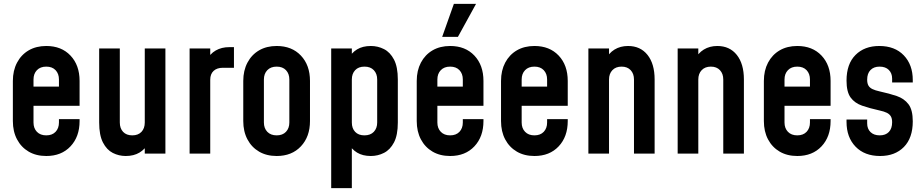

<svg xmlns="http://www.w3.org/2000/svg" viewBox="-20 -800 4812 1000"><path d="M221 12.5Q168.5 12.5 129.5 -10.2Q90.5 -33 68.8 -74Q47 -115 47 -169.5V-378.5Q47 -432.5 68.8 -473.8Q90.5 -515 129.5 -537.8Q168.5 -560.5 221 -560.5Q300 -560.5 347.2 -510.5Q394.5 -460.5 394.5 -378.5V-249H139V-349H287V-386Q287 -416 269.5 -434.5Q252 -453 221 -453Q190 -453 172.2 -434.5Q154.5 -416 154.5 -386V-162Q154.5 -132 172.2 -113.5Q190 -95 221 -95Q252 -95 269.5 -113.5Q287 -132 287 -162V-179.5H394.5V-169.5Q394.5 -88 347.2 -37.8Q300 12.5 221 12.5Z M635 12.5Q599 12.5 567.5 -3.5Q536 -19.5 516.2 -57.8Q496.5 -96 496.5 -162V-547.5H604V-162Q604 -131.5 621.2 -113.2Q638.5 -95 669 -95Q699.5 -95 716.8 -113.2Q734 -131.5 734 -162V-547.5H841.5V0H734V-80L753 -55.5Q736.5 -23.5 706.8 -5.5Q677 12.5 635 12.5Z M967.5 0V-547.5H1075V-461.5L1055.5 -484.5Q1073 -519.5 1103.5 -537Q1134 -554.5 1174 -554.5H1198.5V-447H1140.5Q1110 -447 1092.5 -430.8Q1075 -414.5 1075 -384.5V0Z M1421 12.5Q1368.5 12.5 1329.5 -10.2Q1290.5 -33 1268.8 -74Q1247 -115 1247 -169.5V-378.5Q1247 -432.5 1268.8 -473.8Q1290.5 -515 1329.5 -537.8Q1368.5 -560.5 1421 -560.5Q1500 -560.5 1547.2 -510.5Q1594.5 -460.5 1594.5 -378.5V-169.5Q1594.5 -88 1547.2 -37.8Q1500 12.5 1421 12.5ZM1421 -95Q1452 -95 1469.5 -113.5Q1487 -132 1487 -162V-386Q1487 -416 1469.5 -434.5Q1452 -453 1421 -453Q1390 -453 1372.2 -434.5Q1354.5 -416 1354.5 -386V-162Q1354.5 -132 1372.2 -113.5Q1390 -95 1421 -95Z M1705 180V-547.5H1812.5V-468L1794 -493Q1810.5 -525 1839.8 -542.8Q1869 -560.5 1911.5 -560.5Q1948 -560.5 1980 -544.2Q2012 -528 2032 -489.8Q2052 -451.5 2052 -386V-162Q2052 -96 2032 -58Q2012 -20 1980 -3.8Q1948 12.5 1911.5 12.5Q1869 12.5 1839.8 -5.2Q1810.5 -23 1794 -55L1812.5 -79.5V180ZM1878 -95Q1909.5 -95 1927 -113.5Q1944.5 -132 1944.5 -162V-386Q1944.5 -416 1927 -434.5Q1909.5 -453 1878.5 -453Q1847 -453 1829.8 -434.5Q1812.5 -416 1812.5 -386V-162Q1812.5 -131.5 1829.8 -113.2Q1847 -95 1878 -95Z M2324.5 12.5Q2272 12.5 2233 -10.2Q2194 -33 2172.2 -74Q2150.5 -115 2150.5 -169.5V-378.5Q2150.5 -432.5 2172.2 -473.8Q2194 -515 2233 -537.8Q2272 -560.5 2324.5 -560.5Q2403.5 -560.5 2450.8 -510.5Q2498 -460.5 2498 -378.5V-249H2242.5V-349H2390.5V-386Q2390.5 -416 2373 -434.5Q2355.5 -453 2324.5 -453Q2293.5 -453 2275.8 -434.5Q2258 -416 2258 -386V-162Q2258 -132 2275.8 -113.5Q2293.5 -95 2324.5 -95Q2355.5 -95 2373 -113.5Q2390.5 -132 2390.5 -162V-179.5H2498V-169.5Q2498 -88 2450.8 -37.8Q2403.5 12.5 2324.5 12.5ZM2283 -608 2344 -780H2459.5L2365 -608Z M2763.5 12.5Q2711 12.5 2672 -10.2Q2633 -33 2611.2 -74Q2589.5 -115 2589.5 -169.5V-378.5Q2589.5 -432.5 2611.2 -473.8Q2633 -515 2672 -537.8Q2711 -560.5 2763.5 -560.5Q2842.5 -560.5 2889.8 -510.5Q2937 -460.5 2937 -378.5V-249H2681.5V-349H2829.5V-386Q2829.5 -416 2812 -434.5Q2794.5 -453 2763.5 -453Q2732.5 -453 2714.8 -434.5Q2697 -416 2697 -386V-162Q2697 -132 2714.8 -113.5Q2732.5 -95 2763.5 -95Q2794.5 -95 2812 -113.5Q2829.5 -132 2829.5 -162V-179.5H2937V-169.5Q2937 -88 2889.8 -37.8Q2842.5 12.5 2763.5 12.5Z M3044.5 0V-547.5H3152V-465.5L3132.5 -487Q3150 -523 3180.5 -541.8Q3211 -560.5 3251 -560.5Q3315.5 -560.5 3352.5 -514Q3389.5 -467.5 3389.5 -386V0H3282V-386Q3282 -416 3264.8 -434.5Q3247.5 -453 3217.5 -453Q3187 -453 3169.5 -434.5Q3152 -416 3152 -386V0Z M3509.5 0V-547.5H3617V-465.5L3597.5 -487Q3615 -523 3645.5 -541.8Q3676 -560.5 3716 -560.5Q3780.5 -560.5 3817.5 -514Q3854.5 -467.5 3854.5 -386V0H3747V-386Q3747 -416 3729.8 -434.5Q3712.5 -453 3682.5 -453Q3652 -453 3634.5 -434.5Q3617 -416 3617 -386V0Z M4132.5 12.5Q4080 12.5 4041 -10.2Q4002 -33 3980.2 -74Q3958.5 -115 3958.5 -169.5V-378.5Q3958.5 -432.5 3980.2 -473.8Q4002 -515 4041 -537.8Q4080 -560.5 4132.5 -560.5Q4211.5 -560.5 4258.8 -510.5Q4306 -460.5 4306 -378.5V-249H4050.5V-349H4198.5V-386Q4198.5 -416 4181 -434.5Q4163.5 -453 4132.5 -453Q4101.5 -453 4083.8 -434.5Q4066 -416 4066 -386V-162Q4066 -132 4083.8 -113.5Q4101.5 -95 4132.5 -95Q4163.5 -95 4181 -113.5Q4198.5 -132 4198.5 -162V-179.5H4306V-169.5Q4306 -88 4258.8 -37.8Q4211.5 12.5 4132.5 12.5Z M4564 12.5Q4483 12.5 4436 -36.2Q4389 -85 4389 -165V-177.5H4496.5V-157.5Q4496.5 -129 4514 -112Q4531.5 -95 4562 -95Q4592.5 -95 4609.5 -112.8Q4626.5 -130.5 4626.5 -163.5Q4626.5 -182.5 4619.8 -194Q4613 -205.5 4599 -212.5Q4585 -219.5 4561.5 -224.5Q4509.5 -236 4470.5 -249.5Q4431.5 -263 4410.2 -292.2Q4389 -321.5 4389 -380Q4389 -467 4435.8 -513.8Q4482.5 -560.5 4559.5 -560.5Q4640.5 -560.5 4687.2 -511.8Q4734 -463 4734 -383V-370.5H4626.5V-390.5Q4626.5 -418.5 4609.2 -435.8Q4592 -453 4561 -453Q4531 -453 4513.8 -435.2Q4496.5 -417.5 4496.5 -385Q4496.5 -366 4503 -354.5Q4509.5 -343 4524 -336Q4538.5 -329 4561.5 -324Q4612 -313 4650.8 -299.8Q4689.5 -286.5 4711.8 -257Q4734 -227.5 4734 -168Q4734 -81.5 4687.8 -34.5Q4641.5 12.5 4564 12.5Z"/></svg>

Font: Mohave Light SemiBold
Style: Regular
Weight: 600
Version: Version 2.003